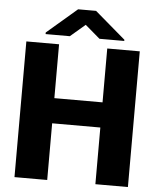

<svg xmlns="http://www.w3.org/2000/svg" viewBox="-60 -952 822 1002"><g transform="rotate(5 351.5 -450.5)"><path d="M647.9 0H477.5V-296.9H225.1V0H53.7V-710.9H225.1V-428.7H477.5V-710.9H647.9ZM562.5 -764.2V-757.8H432.6L355 -824.2L277.3 -757.8H150.4V-766.1L308.1 -901.4H402.3Z"/></g></svg>

Font: Sadagaat-English
Style: Regular
Weight: 900
Designer: Ahmed alsheikh
Foundry: Ahmed alsheikh Design
Version: Version 2.137;January 17, 2018;FontCreator 11.0.0.2408 64-bi